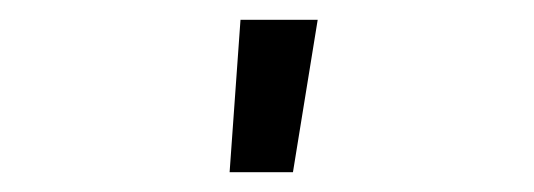

<svg xmlns="http://www.w3.org/2000/svg" viewBox="-20 -774 540 194"><path d="M212 -600 223 -754H301L276 -600Z"/></svg>

Font: Iosevka Fixed
Style: Regular
Weight: 400
Monospace: yes
Designer: Belleve Invis
Foundry: Belleve Invis
Version: Version 33.2.4